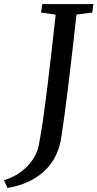

<svg xmlns="http://www.w3.org/2000/svg" viewBox="-110 -763 482 950"><path d="M-73 167 -90.5 128.5Q-44.5 115 -8.5 88.8Q27.5 62.5 51 28Q74.5 -6.5 82 -44Q94 -107 105 -185.5Q116 -264 126.5 -350.2Q137 -436.5 146.8 -523.5Q156.5 -610.5 165.5 -690.5L93 -701L99 -743H352L346.5 -701L268.5 -691Q258 -597.5 247.8 -508.2Q237.5 -419 228 -340.5Q218.5 -262 210 -199.2Q201.5 -136.5 195 -94.8Q188.5 -53 183.5 -38Q164 24.5 125.5 66.8Q87 109 35.5 133.5Q-16 158 -73 167Z"/></svg>

Font: Merriweather 28pt
Style: Italic
Weight: 400
Italic angle: -7.8°
Version: Version 2.101